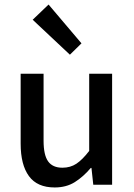

<svg xmlns="http://www.w3.org/2000/svg" viewBox="-20 -814 591 846"><path d="M221 12Q144 12 107.5 -38Q71 -88 71 -181V-489H172V-194Q172 -131 192 -103Q212 -75 255 -75Q290 -75 316.5 -92.5Q343 -110 373 -149V-489H474V0H391L383 -74H380Q347 -35 309.5 -11.5Q272 12 221 12ZM288 -573 124 -727 194 -794 339 -623Z"/></svg>

Font: Assistant ExtraLight SemiBold
Style: Regular
Weight: 600
Version: Version 3.000